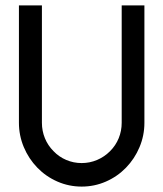

<svg xmlns="http://www.w3.org/2000/svg" viewBox="-20 -683 604 710"><path d="M118 -63Q86 -96 68 -139Q50 -182 50 -229V-663H135V-229Q135 -199 146 -172Q157 -145 178 -124Q198 -103 225 -91.5Q252 -80 282 -80Q312 -80 339 -91.5Q366 -103 387 -124Q408 -145 419 -172Q430 -199 430 -229V-663H514V-229Q514 -182 496 -139Q478 -96 446 -63Q414 -30 371.5 -11.5Q329 7 282 7Q235 7 192.5 -11.5Q150 -30 118 -63Z"/></svg>

Font: Sulphur Point
Style: Bold
Weight: 700
Designer: Noponies / Dale Sattler
Foundry: Noponies
Version: Version 1.000; ttfautohint (v1.8)